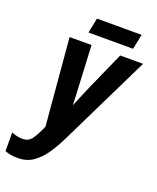

<svg xmlns="http://www.w3.org/2000/svg" viewBox="-184 -954 863 1056"><g transform="rotate(20 247.5 -426.0)"><path d="M50.8 8.8Q24.9 8.8 7.3 5.4Q-10.3 2 -25.9 -3.9V-113.8Q-12.2 -106 6.8 -102.5Q25.9 -99.1 38.1 -99.1Q71.3 -99.1 90.1 -122.8Q108.9 -146.5 134.8 -205.1L90.8 -713.9H219.2L231 -477.1Q231.9 -462.9 232.9 -441.4Q233.9 -419.9 234.6 -399.7Q235.4 -379.4 235.8 -367.2Q246.6 -393.1 259.3 -423.8Q272 -454.6 286.1 -486.8L387.2 -713.9H521L261.2 -182.1Q235.8 -129.9 206.1 -86.4Q176.3 -43 138.7 -17.1Q101.1 8.8 50.8 8.8ZM179.7 -772.9 197.8 -860.8H459L440.9 -772.9Z"/></g></svg>

Font: Open Sans Condensed
Style: Bold Italic
Weight: 700
Width: 3
Italic angle: -12°
Designer: Monotype Design Team
Foundry: Monotype Imaging Inc.
Version: Version 3.003; ttfautohint (v1.8.4)